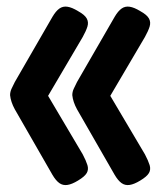

<svg xmlns="http://www.w3.org/2000/svg" viewBox="-20 -517 481 571"><path d="M212 20Q194 31 180.5 33Q167 35 156.5 27.5Q146 20 136 3L24 -192Q18 -203 14.5 -213.5Q11 -224 10 -234Q10 -244 14.5 -253.5Q19 -263 24 -273L136 -467Q146 -484 156.5 -491.5Q167 -499 180.5 -497Q194 -495 212 -484Q232 -473 238 -462Q244 -451 240 -438Q236 -425 226 -407L123 -232L226 -58Q236 -39 240 -26Q244 -13 238 -2.5Q232 8 212 20ZM397 20Q379 31 365.5 33Q352 35 341.5 27.5Q331 20 321 3L209 -192Q203 -203 199.5 -213.5Q196 -224 195 -234Q195 -244 199.5 -253.5Q204 -263 209 -273L321 -467Q331 -484 341.5 -491.5Q352 -499 365.5 -497Q379 -495 397 -484Q417 -473 423 -462Q429 -451 425 -438Q421 -425 411 -407L308 -232L411 -58Q421 -39 425 -26Q429 -13 423 -2.5Q417 8 397 20Z"/></svg>

Font: Fredoka Condensed Medium
Style: Regular
Weight: 500
Width: 3
Designer: Ben Nathan
Foundry: Milena B. Brandão, Ben Nathan
Version: Version 2.001